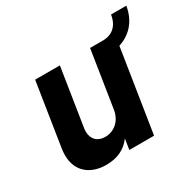

<svg xmlns="http://www.w3.org/2000/svg" viewBox="-135 -754 933 914"><g transform="rotate(-30 331.5 -297.5)"><path d="M663 -602H579C567 -526 514 -514 486 -514H413L364 -201C355 -147 315 -111 265 -111C221 -111 196 -138 196 -180C196 -187 197 -194 198 -201L247 -514H111L57 -168C55 -155 54 -143 54 -131C54 -40 118 7 202 7C264 7 309 -15 341 -58L332 0H468L539 -453C597 -472 649 -517 663 -602Z"/></g></svg>

Font: Arthouse Owned
Style: Bold Italic
Weight: 700
Italic angle: -10°
Designer: Jeremy Tribby
Foundry: Tribby Type
Version: Version 1.000;PS 001.000;hotconv 1.0.88;makeotf.lib2.5.64775